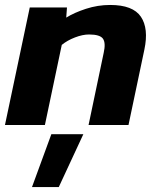

<svg xmlns="http://www.w3.org/2000/svg" viewBox="-25 -504 641 774"><path d="M-5 0 95 -474H245L242 -433Q274 -453 321.5 -468.5Q369 -484 419 -484Q511 -484 543 -436.5Q575 -389 557 -304L493 0H332L393 -291Q402 -331 390 -348Q378 -365 334 -365Q308 -365 277 -353Q246 -341 224 -323L156 0ZM104 250 182 37H311L212 250Z"/></svg>

Font: Kanit SemiBold
Style: Italic
Weight: 600
Italic angle: -12°
Designer: Katatrad Team
Foundry: CadsonDemak
Version: Version 2.000; ttfautohint (v1.8.3)